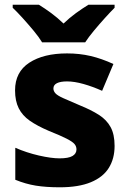

<svg xmlns="http://www.w3.org/2000/svg" viewBox="-20 -786 546 816"><path d="M467 -166Q467 -112 442.5 -72.5Q418 -33 366 -11.5Q314 10 234 10Q176 10 132.5 3Q89 -4 45 -22V-158Q93 -137 145.5 -125Q198 -113 233 -113Q271 -113 288 -123Q305 -133 305 -151Q305 -164 296.5 -174Q288 -184 262.5 -197Q237 -210 187 -230Q138 -251 106.5 -273Q75 -295 59.5 -326Q44 -357 44 -402Q44 -480 104.5 -519.5Q165 -559 265 -559Q318 -559 365 -548Q412 -537 462 -514L414 -400Q374 -418 335 -429Q296 -440 265 -440Q237 -440 222 -432.5Q207 -425 207 -410Q207 -399 215.5 -389.5Q224 -380 248.5 -369Q273 -358 320 -338Q367 -319 400 -298Q433 -277 450 -246Q467 -215 467 -166ZM159 -606Q145 -629 122.5 -656Q100 -683 76.5 -709Q53 -735 34 -753V-766H145Q171 -750 197.5 -730.5Q224 -711 250 -686Q276 -711 303 -730.5Q330 -750 356 -766H467V-753Q449 -735 425.5 -709Q402 -683 379.5 -656Q357 -629 342 -606Z"/></svg>

Font: Noto Sans Devanagari ExtraBold
Style: Regular
Weight: 800
Version: Version 2.003